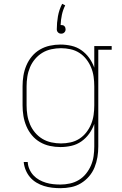

<svg xmlns="http://www.w3.org/2000/svg" viewBox="-20 -761 640 1004"><path d="M296 223Q274 223 252.5 220.5Q231 218 210 211.5Q189 205 170 193.5Q151 182 137 165.5Q123 149 114.5 128.5Q106 108 104 86H125Q126 106 134 124Q142 142 155 156Q168 170 185 179.5Q202 189 220.5 194.5Q239 200 258 202Q277 204 296 204Q321 204 346 198.5Q371 193 392.5 180Q414 167 430 147Q446 127 456 103.5Q466 80 469.5 55Q473 30 473 5V-113Q463 -85 446 -61.5Q429 -38 405.5 -21.5Q382 -5 353.5 1.5Q325 8 296 8Q268 8 240.5 2Q213 -4 189 -18Q165 -32 147 -53.5Q129 -75 118 -101Q107 -127 102.5 -154.5Q98 -182 98 -210V-310Q98 -338 102.5 -365.5Q107 -393 118 -419Q129 -445 147 -466.5Q165 -488 189 -502Q213 -516 240.5 -522Q268 -528 296 -528Q325 -528 353.5 -521.5Q382 -515 405.5 -498.5Q429 -482 446 -458.5Q463 -435 473 -407V-520H564V-501H494V5Q494 33 489.5 60.5Q485 88 474.5 114Q464 140 445.5 161.5Q427 183 403 197.5Q379 212 351.5 217.5Q324 223 296 223ZM299 -11Q324 -11 349 -16.5Q374 -22 395 -35.5Q416 -49 431.5 -69Q447 -89 456.5 -112Q466 -135 469.5 -160Q473 -185 473 -210V-310Q473 -335 469.5 -360Q466 -385 456.5 -408Q447 -431 431.5 -451Q416 -471 395 -484.5Q374 -498 349 -503.5Q324 -509 299 -509Q274 -509 248.5 -503.5Q223 -498 201.5 -485Q180 -472 163.5 -452.5Q147 -433 137 -409.5Q127 -386 123 -360.5Q119 -335 119 -310V-210Q119 -185 123 -159.5Q127 -134 137 -110.5Q147 -87 163.5 -67.5Q180 -48 201.5 -35Q223 -22 248.5 -16.5Q274 -11 299 -11ZM300 -585Q295 -585 291 -586.5Q287 -588 283.5 -591.5Q280 -595 278.5 -599Q277 -603 277 -608Q277 -642 283 -676Q289 -710 305 -741L321 -733Q309 -709 303.5 -683Q298 -657 297 -630H300Q305 -630 309 -629Q313 -628 316.5 -624.5Q320 -621 321.5 -616.5Q323 -612 323 -608Q323 -603 321.5 -599Q320 -595 316.5 -591.5Q313 -588 309 -586.5Q305 -585 300 -585Z"/></svg>

Font: Iosevka Etoile Thin
Style: Regular
Weight: 100
Designer: Belleve Invis
Foundry: Belleve Invis
Version: Version 22.1.2; ttfautohint (v1.8.4)